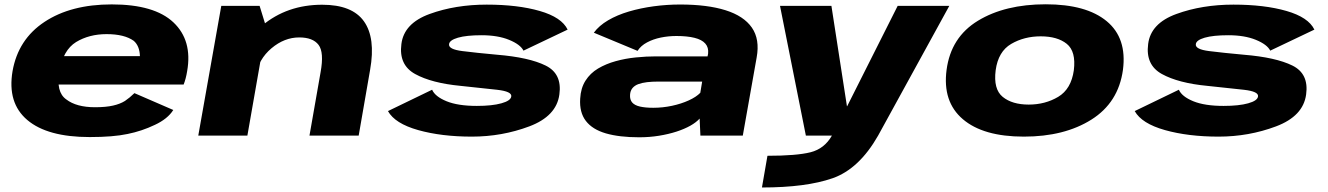

<svg xmlns="http://www.w3.org/2000/svg" viewBox="-20 -616 6033 872"><path d="M387.5 6.5 411.5 -129Q327 -129 281 -164.5Q233 -198 250 -292.5Q266.5 -388.5 325.5 -425Q385 -461 464 -461Q545 -461 587.5 -430.5Q614 -407.5 615.5 -361H242.5L220 -232H814Q824.5 -258.5 830 -293Q854.5 -432.5 767.5 -514.5Q681 -596 487.5 -596Q302 -596 182 -516.5Q62.5 -437.5 37 -293Q12.5 -148.5 104 -71Q195.5 6.5 387.5 6.5ZM411.5 -129 387.5 6.5Q494 6.5 559.5 -7.5Q624 -20.5 683.5 -49Q741.5 -76 767 -116.5L590.5 -193Q569 -172 547.5 -157.5Q525 -143.5 493.5 -136.5Q461 -129 411.5 -129Z M880.5 0H1103.5L1189.5 -490.5L1159 -589.5H985ZM1385.5 0H1609L1661 -299.5Q1686.5 -443.5 1633 -519Q1579.5 -594.5 1443.5 -594.5Q1283.5 -594.5 1170.2 -499.5Q1057 -404.5 1043.5 -330.5L1141 -272Q1154.5 -347.5 1213 -396.8Q1271.5 -446 1339 -446Q1401 -446 1426.8 -412.2Q1452.5 -378.5 1436 -288Z M2123 4.5Q2260 4.5 2383.8 -42Q2507.5 -88.5 2520.5 -187Q2533.5 -281 2458.2 -318.2Q2383 -355.5 2237 -367.5Q2143.5 -376 2080 -384Q2016.5 -392 2019.5 -415Q2021 -433.5 2059.8 -444.8Q2098.5 -456 2167 -456Q2241 -456 2292.2 -435Q2343.5 -414 2357.5 -386L2558 -481.5Q2531 -537.5 2431.2 -566.2Q2331.5 -595 2190.5 -595Q2048 -595 1931.2 -552.5Q1814.5 -510 1803 -416Q1790.5 -321 1865.5 -279.8Q1940.5 -238.5 2072 -226Q2171 -216 2238.2 -208.2Q2305.5 -200.5 2302 -178Q2299.5 -158.5 2257.2 -146.8Q2215 -135 2145.5 -135Q2060 -135 2008 -156.2Q1956 -177.5 1942.5 -208.5L1742 -111.5Q1773.5 -55 1879.2 -25.2Q1985 4.5 2123 4.5Z M2883 7.5Q2930 7.5 2973 0.5Q3016 -6.5 3052.2 -18.2Q3088.5 -30 3115.5 -45.2Q3142.5 -60.5 3157.5 -77.5L3161 0H3353.5L3416.5 -355Q3431.5 -437.5 3394.8 -490.5Q3358 -543.5 3275.2 -569.5Q3192.5 -595.5 3069 -595.5Q3009 -595.5 2949.5 -587.5Q2890 -579.5 2836.5 -563.8Q2783 -548 2741.8 -523.8Q2700.5 -499.5 2677 -467.5L2875.5 -385Q2890.5 -408.5 2918.8 -423.5Q2947 -438.5 2981.5 -445.5Q3016 -452.5 3052 -452.5Q3101 -452.5 3134.2 -444.2Q3167.5 -436 3183.2 -418.2Q3199 -400.5 3196 -372.5L3193.5 -360H2959Q2915.5 -360 2868 -355.2Q2820.5 -350.5 2776.2 -338.2Q2732 -326 2696.2 -304.8Q2660.5 -283.5 2639 -249.5Q2617.5 -215.5 2615 -168Q2611 -105.5 2640.8 -66.8Q2670.5 -28 2731.8 -10.2Q2793 7.5 2883 7.5ZM2947 -126.5Q2911 -126.5 2886.8 -132Q2862.5 -137.5 2851.2 -150.5Q2840 -163.5 2841.5 -185.5Q2842.5 -203.5 2852.2 -215.5Q2862 -227.5 2878.8 -233.8Q2895.5 -240 2918.5 -242.8Q2941.5 -245.5 2970.5 -245.5H3169L3160.5 -194.5Q3142 -175.5 3108 -160Q3074 -144.5 3032 -135.5Q2990 -126.5 2947 -126.5Z M3640 0H3968L4291.5 -589.5H4057L3827.5 -133.5H3826.5L3756 -589.5H3522.5ZM3440.5 235.5Q3641 235.5 3761.2 193.5Q3881.5 151.5 3968 0L3758.5 -0.5Q3724.5 59.5 3661.2 75.5Q3598 91.5 3465.5 91.5Z M4630 4.5Q4814 4.5 4936.8 -72.8Q5059.5 -150 5080 -298.5Q5099 -443 5006.2 -519.8Q4913.5 -596.5 4729.5 -596.5Q4544.5 -596.5 4421.5 -521.8Q4298.5 -447 4279 -298.5Q4260 -154 4352.8 -74.8Q4445.5 4.5 4630 4.5ZM4652 -141Q4577 -141 4534 -176Q4491 -211 4502 -297Q4513.5 -382 4572.5 -416.5Q4631.5 -451 4706.5 -451Q4782.5 -451 4825 -416.8Q4867.5 -382.5 4857 -297Q4845 -211.5 4786 -176.2Q4727 -141 4652 -141Z M5514.5 4.5Q5651.5 4.5 5775.2 -42Q5899 -88.5 5912 -187Q5925 -281 5849.8 -318.2Q5774.5 -355.5 5628.5 -367.5Q5535 -376 5471.5 -384Q5408 -392 5411 -415Q5412.5 -433.5 5451.2 -444.8Q5490 -456 5558.5 -456Q5632.5 -456 5683.8 -435Q5735 -414 5749 -386L5949.5 -481.5Q5922.5 -537.5 5822.8 -566.2Q5723 -595 5582 -595Q5439.5 -595 5322.8 -552.5Q5206 -510 5194.5 -416Q5182 -321 5257 -279.8Q5332 -238.5 5463.5 -226Q5562.5 -216 5629.8 -208.2Q5697 -200.5 5693.5 -178Q5691 -158.5 5648.8 -146.8Q5606.5 -135 5537 -135Q5451.5 -135 5399.5 -156.2Q5347.5 -177.5 5334 -208.5L5133.5 -111.5Q5165 -55 5270.8 -25.2Q5376.5 4.5 5514.5 4.5Z"/></svg>

Font: Anybody Expanded ExtraBold
Style: Italic
Weight: 800
Width: 7
Italic angle: -10°
Version: Version 1.113;gftools[0.9.25]